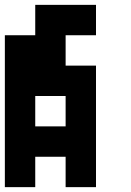

<svg xmlns="http://www.w3.org/2000/svg" viewBox="-20 -645 540 790"><path d="M375 -625V-500H250V-375H375V125H250V0H125V125H0V-500H125V-625ZM125 -250V-125H250V-250Z"/></svg>

Font: Bytesized
Style: Regular
Weight: 400
Monospace: yes
Designer: baltdev
Version: Version 1.000